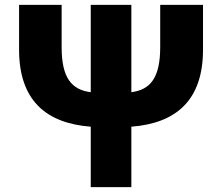

<svg xmlns="http://www.w3.org/2000/svg" viewBox="-20 -765 908 785"><path d="M351 0H517V-247C700 -261 810 -355 810 -562V-745H635V-572C635 -446 594 -398 517 -388V-745H351V-388C273 -398 232 -446 232 -572V-745H58V-562C58 -355 168 -261 351 -247Z"/></svg>

Font: Noto Sans CJK TC Black
Style: Regular
Weight: 900
Designer: Ryoko NISHIZUKA 西塚涼子 (kana, bopomofo & ideographs); Paul D. Hunt (Latin, Greek & Cyrillic); Sandoll Communications 산돌커뮤니
Foundry: Adobe
Version: Version 2.004;hotconv 1.0.118;makeotfexe 2.5.65603